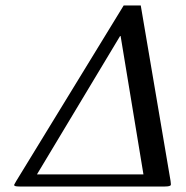

<svg xmlns="http://www.w3.org/2000/svg" viewBox="-20 -678 676 698"><path d="M416.5 -546.9 114.3 -43.9H501.5L418.5 -546.9ZM491.7 -658.2 600.1 -20Q601.6 -7.3 601.1 -5.9Q599.6 0 579.1 0H50.8Q40 0 35.4 -1.5Q30.8 -2.9 31.7 -6.8Q31.7 -7.8 39.1 -20L429.7 -658.2Z"/></svg>

Font: Linux Biolinum G
Style: Italic
Weight: 400
Italic angle: -12°
Designer: Philipp H. Poll
Foundry: Philipp H. Poll
Version: Version 0.5.1